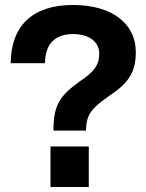

<svg xmlns="http://www.w3.org/2000/svg" viewBox="-20 -752 589 772"><path d="M195 -227H326C326 -295 353 -320 420 -367C498 -419 526 -462 526 -543C526 -656 432 -732 273 -732C110 -732 24 -647 23 -498H161C161 -574 201 -615 273 -615C345 -615 379 -579 379 -537C379 -488 356 -462 301 -425C219 -366 195 -329 195 -227ZM183 0H337V-163H183Z"/></svg>

Font: Aspekta 650
Style: Regular
Weight: 650
Designer: Ivo Dolenc
Version: Version 2.000